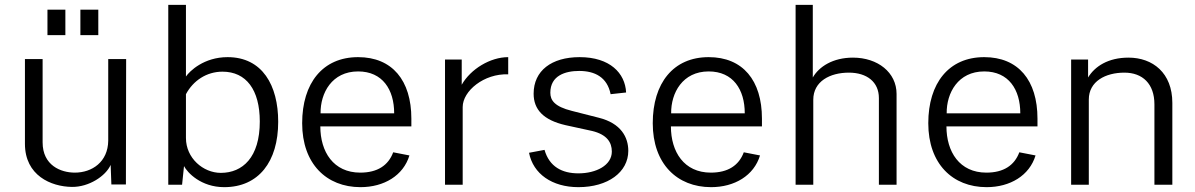

<svg xmlns="http://www.w3.org/2000/svg" viewBox="-20 -763 4937 793"><path d="M250 -723H176V-618H250ZM386 -723H312V-618H386ZM277 9C347 10 417 -36 437 -82L440 -1H500L501 -519H427V-182C426 -94 360 -50 289 -50C231 -50 156 -80 156 -175V-519H83V-169C83 -38 191 8 277 9Z M906 10C1048 10 1129 -95 1129 -260C1129 -410 1064 -527 920 -527C822 -527 763 -469 748 -447V-743H675V0H732L740 -77C754 -50 810 10 906 10ZM892 -49C819 -49 748 -110 748 -193V-374C778 -430 833 -467 899 -467C997 -467 1053 -392 1053 -261C1053 -113 982 -49 892 -49Z M1303 -241H1679V-273C1679 -431 1600 -527 1459 -527C1313 -527 1228 -420 1228 -254C1228 -87 1328 10 1469 10C1566 10 1646 -38 1671 -121L1604 -134C1584 -80 1539 -50 1468 -50C1357 -50 1303 -136 1303 -241ZM1304 -295C1303 -379 1351 -468 1459 -468C1560 -468 1608 -393 1608 -295Z M1818 0H1891V-321C1891 -387 1979 -460 2079 -456V-527C2005 -527 1924 -478 1887 -413V-517H1818Z M2369 10C2491 10 2575 -52 2575 -140C2575 -195 2546 -254 2452 -277L2342 -305C2270 -323 2253 -349 2253 -380C2253 -451 2315 -470 2372 -470C2437 -470 2488 -444 2502 -374L2566 -381C2562 -461 2499 -527 2374 -527C2258 -527 2184 -471 2184 -376C2184 -311 2224 -267 2316 -246L2426 -222C2487 -207 2507 -175 2507 -137C2507 -80 2442 -47 2369 -47C2302 -47 2249 -74 2229 -144L2165 -132C2182 -45 2260 10 2369 10Z M2751 -241H3127V-273C3127 -431 3048 -527 2907 -527C2761 -527 2676 -420 2676 -254C2676 -87 2776 10 2917 10C3014 10 3094 -38 3119 -121L3052 -134C3032 -80 2987 -50 2916 -50C2805 -50 2751 -136 2751 -241ZM2752 -295C2751 -379 2799 -468 2907 -468C3008 -468 3056 -393 3056 -295Z M3266 0H3339V-351C3339 -427 3408 -463 3486 -463C3561 -463 3610 -424 3610 -358V0H3683V-375C3683 -464 3605 -525 3503 -525C3420 -525 3363 -488 3337 -443V-743H3266Z M3889 -241H4265V-273C4265 -431 4186 -527 4045 -527C3899 -527 3814 -420 3814 -254C3814 -87 3914 10 4055 10C4152 10 4232 -38 4257 -121L4190 -134C4170 -80 4125 -50 4054 -50C3943 -50 3889 -136 3889 -241ZM3890 -295C3889 -379 3937 -468 4045 -468C4146 -468 4194 -393 4194 -295Z M4404 0H4477V-352C4477 -427 4546 -463 4624 -463C4699 -463 4748 -417 4748 -332V0H4822V-338C4822 -462 4741 -525 4641 -525C4557 -525 4502 -489 4474 -443V-517H4404Z"/></svg>

Font: United Sans Light
Style: Regular
Weight: 300
Designer: Pablo Impallari, Rodrigo Fuenzalida (Modified by Dan O. Williams)
Version: Version 1.000;PS 001.000;hotconv 1.0.88;makeotf.lib2.5.64775